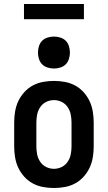

<svg xmlns="http://www.w3.org/2000/svg" viewBox="-20 -933 540 961"><path d="M250 8Q223 8 195.5 3Q168 -2 144 -15Q120 -28 101.5 -48.5Q83 -69 71.5 -93.5Q60 -118 55.5 -145.5Q51 -173 51 -200V-320Q51 -347 55.5 -374.5Q60 -402 71.5 -426.5Q83 -451 101.5 -471.5Q120 -492 144 -505Q168 -518 195.5 -523Q223 -528 250 -528Q277 -528 304.5 -523Q332 -518 356 -505Q380 -492 398.5 -471.5Q417 -451 428.5 -426.5Q440 -402 444.5 -374.5Q449 -347 449 -320V-200Q449 -173 444.5 -145.5Q440 -118 428.5 -93.5Q417 -69 398.5 -48.5Q380 -28 356 -15Q332 -2 304.5 3Q277 8 250 8ZM250 -88Q270 -88 288.5 -97Q307 -106 318.5 -123Q330 -140 334 -160Q338 -180 338 -200V-320Q338 -340 334 -360Q330 -380 318.5 -397Q307 -414 288.5 -423Q270 -432 250 -432Q230 -432 211.5 -423Q193 -414 181.5 -397Q170 -380 166 -360Q162 -340 162 -320V-200Q162 -180 166 -160Q170 -140 181.5 -123Q193 -106 211.5 -97Q230 -88 250 -88ZM250 -590Q234 -590 218 -595Q202 -600 191 -611Q180 -622 175 -638Q170 -654 170 -670Q170 -686 175 -702Q180 -718 191 -729Q202 -740 218 -745Q234 -750 250 -750Q266 -750 282 -745Q298 -740 309 -729Q320 -718 325 -702Q330 -686 330 -670Q330 -654 325 -638Q320 -622 309 -611Q298 -600 282 -595Q266 -590 250 -590ZM100 -837V-913H400V-837Z"/></svg>

Font: Iosevka SS18
Style: Bold
Weight: 700
Monospace: yes
Designer: Belleve Invis
Foundry: Belleve Invis
Version: Version 25.1.1; ttfautohint (v1.8.4)